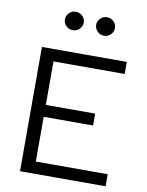

<svg xmlns="http://www.w3.org/2000/svg" viewBox="-99 -995 817 1065"><g transform="rotate(10 309.5 -462.5)"><path d="M89 0V-700H567V-632H166V-387H444V-320H166V-68H571V0ZM241 -821Q219 -821 203.5 -836.5Q188 -852 188 -873Q188 -894 203.5 -909.5Q219 -925 241 -925Q263 -925 278.5 -909.5Q294 -894 294 -873Q294 -852 278.5 -836.5Q263 -821 241 -821ZM417 -821Q395 -821 379.5 -836.5Q364 -852 364 -873Q364 -894 379.5 -909.5Q395 -925 417 -925Q439 -925 454.5 -909.5Q470 -894 470 -873Q470 -852 454.5 -836.5Q439 -821 417 -821Z"/></g></svg>

Font: Red Hat Text VF
Style: Regular
Weight: 400
Designer: Pentagram, MCKL
Foundry: Pentagram, MCKL
Version: Version 1.023